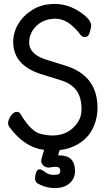

<svg xmlns="http://www.w3.org/2000/svg" viewBox="-20 -739 540 975"><path d="M259 216Q212 216 170 192Q158 184 158 166Q158 151 163.5 136Q169 121 181 121Q190 121 204 131Q226 149 249 149Q272 149 279 145Q286 141 286 128Q286 108 262 108Q251 108 230 112Q210 112 199.5 100.5Q189 89 189 79Q189 70 204 22Q105 11 27 -95Q21 -104 21 -112Q21 -130 35 -150.5Q49 -171 65 -171Q79 -171 84 -160Q140 -66 192 -58Q221 -51 247 -51Q328 -51 374 -116Q394 -146 394 -184Q394 -245 368 -280Q342 -315 289 -331.5Q236 -348 184 -364Q47 -410 47 -526Q47 -575 73.5 -618.5Q100 -662 147 -690.5Q194 -719 258 -719Q324 -719 383.5 -680Q443 -641 443 -609Q443 -606 440.5 -593.5Q438 -581 432.5 -566Q427 -551 410 -551Q398 -551 390 -561Q328 -644 261 -644Q222 -644 192 -627.5Q162 -611 145 -583Q128 -555 128 -524Q128 -463 215 -436L311 -406Q475 -356 475 -192Q475 -134 450 -84.5Q425 -35 374 -6Q333 18 283 23L275 50H281Q361 50 361 129Q361 168 333 192Q305 216 259 216Z"/></svg>

Font: LXGW WenKai Mono TC
Style: Bold
Weight: 700
Designer: LXGW / Fontworks Inc.
Foundry: LXGW / Fontworks Inc.
Version: Version 1.330